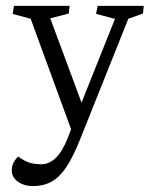

<svg xmlns="http://www.w3.org/2000/svg" viewBox="-20 -440 524 645"><path d="M250 25.9 411.1 -377 460.4 -394.5 462.9 -420.4H308.1L302.7 -393.6L366.2 -376.5L253.9 -95.2L148.9 -378.4L210.9 -394.5L213.9 -420.4H26.9L22.5 -393.1L83 -377L218.8 -5.9L207.5 23.9Q172.9 111.8 118.7 111.8Q94.2 111.8 76.7 105.7Q59.1 99.6 41.5 85.9Q19.5 105 19.5 133.8Q19.5 147.9 28.8 159.7Q38.1 171.4 54.2 178.2Q70.3 185.1 90.3 185.1Q127.9 185.1 155 169.2Q182.1 153.3 204.3 119.1Q226.6 85 250 25.9Z"/></svg>

Font: Neuton Light
Style: Regular
Weight: 300
Designer: Brian M Zick
Foundry: Brian M Zick
Version: Version 1.560